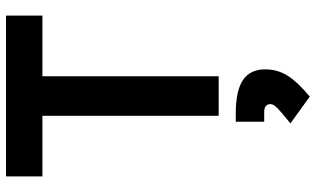

<svg xmlns="http://www.w3.org/2000/svg" viewBox="-222 -511 1030 626"><g transform="rotate(-90 293.0 -198.0)"><path d="M228.5 0V-574.7H30.8V-693.4H555.2V-574.7H357.4V0ZM291 296.9 203.6 233.9Q239.7 205.1 253.2 191.7Q266.6 178.2 266.6 169.4Q266.6 148.4 240.7 148.4H209V55.7H235.8Q310.1 55.7 345 79.1Q379.9 102.5 379.9 151.9Q379.9 192.4 358.6 225.6Q337.4 258.8 291 296.9Z"/></g></svg>

Font: CaskaydiaMono NF
Style: Bold
Weight: 700
Designer: Aaron Bell
Foundry: Saja Typeworks
Version: Version 2111.001; ttfautohint (v1.8.4);Nerd Fonts 3.1.1